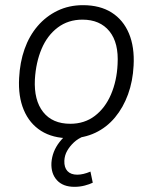

<svg xmlns="http://www.w3.org/2000/svg" viewBox="-20 -527 590 743"><path d="M250 8Q184 8 139 -20.5Q94 -49 72 -101.5Q50 -154 54 -225Q57 -286 75 -337Q93 -388 125.5 -426Q158 -464 202.5 -485.5Q247 -507 301 -507Q367 -507 412 -478.5Q457 -450 479 -397.5Q501 -345 497 -273Q494 -213 475.5 -162Q457 -111 425 -72.5Q393 -34 348.5 -13Q304 8 250 8ZM252 -48Q307 -48 347 -78.5Q387 -109 409.5 -161.5Q432 -214 435 -278Q440 -361 403.5 -406Q367 -451 299 -451Q244 -451 203.5 -420.5Q163 -390 141 -338Q119 -286 115 -220Q111 -139 147 -93.5Q183 -48 252 -48ZM268 196Q224 196 200.5 170.5Q177 145 179 103Q182 59 210.5 22.5Q239 -14 283 -35L305 0Q282 9 266 24Q250 39 240 56.5Q230 74 229 95Q228 121 241 135Q254 149 279 149Q290 149 303 146Q316 143 330 137L339 180Q327 186 308 191Q289 196 268 196Z"/></svg>

Font: Nunitoga
Style: Light Italic
Weight: 300
Italic angle: -9°
Designer: Vernon Adams
Foundry: Vernon Adams
Version: Version 1.0